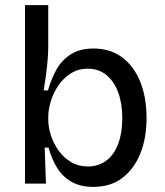

<svg xmlns="http://www.w3.org/2000/svg" viewBox="-20 -719 645 752"><path d="M345 13Q295 13 260 -7Q225 -27 203.5 -62Q182 -97 170 -141H155L160 0H78V-254V-699H169V-538Q169 -513 166.5 -483.5Q164 -454 160 -424Q156 -394 151 -365H168Q180 -408 200.5 -445.5Q221 -483 257 -506Q293 -529 346 -529Q411 -529 457.5 -495Q504 -461 529 -399.5Q554 -338 554 -257Q554 -178 529.5 -117.5Q505 -57 459 -22Q413 13 345 13ZM324 -67Q366 -67 396.5 -90Q427 -113 443 -156Q459 -199 459 -256Q459 -312 443.5 -355.5Q428 -399 397.5 -424.5Q367 -450 323 -450Q292 -450 267 -437Q242 -424 223.5 -403Q205 -382 193 -357.5Q181 -333 175 -307.5Q169 -282 169 -262V-250Q169 -221 179.5 -188.5Q190 -156 210 -128.5Q230 -101 258.5 -84Q287 -67 324 -67Z"/></svg>

Font: Bricolage Grotesque 17pt
Style: Regular
Weight: 400
Version: Version 1.001;gftools[0.9.33.dev8+g029e19f]